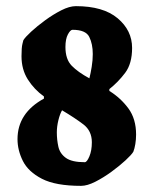

<svg xmlns="http://www.w3.org/2000/svg" viewBox="-20 -593 499 625"><path d="M227 -573Q316 -573 363 -533.5Q410 -494 410 -437Q410 -386 387.5 -356Q365 -326 336 -303V-297Q373 -274 398 -240Q423 -206 423 -155Q423 -139 420.5 -124Q418 -109 414 -99Q408 -89 388.5 -71Q369 -53 343 -34Q317 -15 290.5 -1.5Q264 12 244 12Q161 12 116.5 -11Q72 -34 54.5 -69Q37 -104 37 -140Q37 -225 123 -272V-279Q91 -302 70.5 -334.5Q50 -367 50 -410Q50 -438 53 -450Q56 -462 56 -462Q62 -472 81.5 -490Q101 -508 127 -527Q153 -546 179.5 -559.5Q206 -573 227 -573ZM216 -496Q209 -496 201 -481Q193 -466 193 -440Q193 -400 213.5 -379Q234 -358 271 -338Q275 -354 278.5 -375.5Q282 -397 282 -417Q282 -450 270.5 -473Q259 -496 216 -496ZM165 -162Q165 -138 170 -115.5Q175 -93 194.5 -79Q214 -65 256 -65Q263 -65 271 -84Q279 -103 279 -130Q279 -167 251.5 -188Q224 -209 182 -234Q175 -222 170 -201.5Q165 -181 165 -162Z"/></svg>

Font: Grenze Gotisch ExtraBold
Style: Regular
Weight: 800
Designer: Renata Polastri
Foundry: Omnibus-Type
Version: Version 1.001